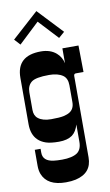

<svg xmlns="http://www.w3.org/2000/svg" viewBox="-104 -780 609 1067"><g transform="rotate(-10 200.5 -246.0)"><path d="M337.9 -350.1Q326.2 -350.1 326.2 -336.9V122.1Q326.2 210.4 234.4 231.4Q210.9 236.8 179.2 236.8Q74.7 236.8 46.9 166Q39.1 145.5 39.1 119.1V28.8H71.8V50.8Q71.8 98.6 132.3 106.4Q151.4 108.9 179.7 108.9Q208 108.9 230.2 103.8Q252.4 98.6 266.1 88.9Q291 70.3 291 27.8V-69.8Q279.8 -30.3 254.9 -11.7Q227.1 7.8 179.9 7.8Q132.8 7.8 106.2 -1.2Q79.6 -10.3 62.5 -26.9Q29.8 -58.6 29.8 -117.2V-378.9Q29.8 -503.9 167 -503.9Q220.2 -503.9 253.4 -475.1Q279.8 -452.1 288.1 -416V-500H378.9L380.9 -350.1ZM64.9 -291V-191.9Q64.9 -159.2 85.9 -143.1Q111.3 -123 158.9 -123Q206.5 -123 229 -127.9Q251.5 -132.8 265.6 -142.1Q291 -159.2 291 -195.8V-291Q291 -330.6 266.6 -347.7Q238.3 -367.2 189.5 -367.2Q112.8 -367.2 88.9 -347.7Q64.9 -328.1 64.9 -291ZM181.6 -729 313.5 -588.9 280.3 -560.1 178.2 -669.9 62.5 -561 32.2 -594.2Z"/></g></svg>

Font: Smokum
Style: Regular
Weight: 400
Designer: Astigmatic (AOETI)
Foundry: Astigmatic (AOETI)
Version: Version 1.001